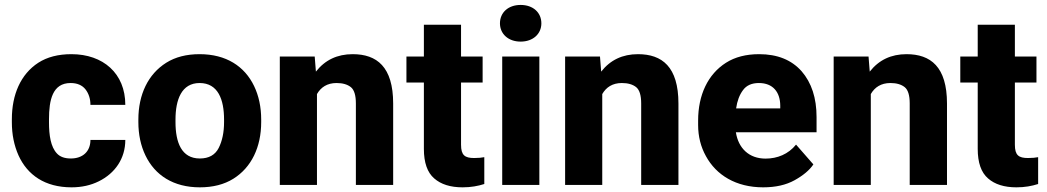

<svg xmlns="http://www.w3.org/2000/svg" viewBox="-20 -761 4307 790"><path d="M271.5 -108.9C246.1 -108.9 227.1 -115.7 214.4 -129.4C188.5 -156.7 181.6 -204.6 181.6 -257.8V-270.5C181.6 -349.1 195.8 -419.4 270.5 -419.4C297.4 -419.4 317.9 -410.6 331.5 -393.6C345.2 -376 352.1 -354.5 352.1 -329.6H495.6C495.6 -459 404.3 -538.1 273.9 -538.1C219.7 -538.1 174.3 -526.4 137.7 -502.9C64.9 -455.6 28.8 -371.6 28.8 -270.5V-257.8C28.8 -207.5 38.1 -162.1 56.2 -121.6C92.8 -41 165 9.8 274.4 9.8C315.9 9.8 353.5 1.5 386.7 -15.1C453.1 -47.9 495.6 -108.4 495.6 -185.1H352.1C352.1 -137.7 320.3 -108.9 271.5 -108.9Z M549.3 -258.8C549.3 -207.5 559.1 -161.6 578.6 -121.1C617.7 -40 693.4 9.8 802.2 9.8C856.4 9.8 902.3 -2 939.9 -25.4C1014.6 -71.8 1054.7 -155.8 1054.7 -258.8V-269C1054.7 -320.3 1044.9 -366.7 1025.4 -407.2C986.3 -488.3 910.6 -538.1 801.3 -538.1C747.1 -538.1 701.7 -526.4 664.1 -502.9C589.4 -456.1 549.3 -372.1 549.3 -269ZM702.1 -269C702.1 -351.1 727.1 -419.4 801.3 -419.4C877.4 -419.4 901.9 -351.1 901.9 -269V-258.8C901.9 -216.8 894.5 -181.2 879.9 -152.3C865.2 -123.5 839.4 -108.9 802.2 -108.9C726.6 -108.9 702.1 -175.3 702.1 -258.8Z M1364.7 -419.4C1390.1 -419.4 1409.7 -413.6 1423.8 -402.3C1437.5 -391.1 1444.3 -368.7 1444.3 -335.4V0H1597.7V-335C1597.7 -486.3 1530.3 -538.1 1431.2 -538.1C1367.7 -538.1 1317.4 -514.2 1279.8 -466.3L1274.9 -528.3H1131.3V0H1284.2V-374C1300.3 -401.9 1326.2 -419.4 1364.7 -419.4Z M1877 -528.3V-659.2H1724.1V-528.3H1652.3V-421.4H1724.1V-148.4C1724.1 -91.8 1738.3 -51.3 1766.6 -26.9C1794.4 -2.4 1833.5 9.8 1883.3 9.8C1918 9.8 1946.8 4.4 1972.7 -3.9V-114.3C1962.4 -112.3 1949.2 -110.8 1931.2 -110.8C1892.6 -110.8 1877 -122.1 1877 -165.5V-421.4H1965.8V-528.3Z M2037.1 -665C2037.1 -621.6 2071.3 -589.8 2122.1 -589.8C2173.3 -589.8 2207.5 -621.6 2207.5 -665C2207.5 -709.5 2173.3 -740.7 2122.1 -740.7C2071.3 -740.7 2037.1 -709.5 2037.1 -665ZM2046.4 -528.3V0H2199.2V-528.3Z M2538.6 -419.4C2564 -419.4 2583.5 -413.6 2597.7 -402.3C2611.3 -391.1 2618.2 -368.7 2618.2 -335.4V0H2771.5V-335C2771.5 -486.3 2704.1 -538.1 2605 -538.1C2541.5 -538.1 2491.2 -514.2 2453.6 -466.3L2448.7 -528.3H2305.2V0H2458V-374C2474.1 -401.9 2500 -419.4 2538.6 -419.4Z M3120.1 9.8C3171.4 9.8 3214.4 0 3249.5 -19.5C3284.7 -39.1 3310.5 -60.5 3326.7 -84.5L3255.4 -166C3223.6 -126.5 3178.2 -108.4 3129.9 -108.4C3062 -108.4 3018.1 -150.9 3007.8 -216.8H3339.8V-279.3C3339.8 -357.9 3319.3 -420.4 3278.3 -467.8C3236.8 -514.6 3178.7 -538.1 3103.5 -538.1C3049.8 -538.1 3004.4 -526.4 2967.3 -502.9C2892.6 -455.6 2852.5 -370.1 2852.5 -265.1V-246.6C2852.5 -199.7 2863.3 -156.7 2884.8 -118.2C2927.2 -40.5 3008.3 9.8 3120.1 9.8ZM3102.5 -419.4C3160.6 -419.4 3189.9 -381.8 3190.4 -326.7V-314.9H3008.8C3013.2 -345.7 3022.5 -370.6 3037.1 -390.1C3051.3 -409.7 3073.2 -419.4 3102.5 -419.4Z M3643.6 -419.4C3668.9 -419.4 3688.5 -413.6 3702.6 -402.3C3716.3 -391.1 3723.1 -368.7 3723.1 -335.4V0H3876.5V-335C3876.5 -486.3 3809.1 -538.1 3710 -538.1C3646.5 -538.1 3596.2 -514.2 3558.6 -466.3L3553.7 -528.3H3410.2V0H3563V-374C3579.1 -401.9 3605 -419.4 3643.6 -419.4Z M4155.8 -528.3V-659.2H4002.9V-528.3H3931.2V-421.4H4002.9V-148.4C4002.9 -91.8 4017.1 -51.3 4045.4 -26.9C4073.2 -2.4 4112.3 9.8 4162.1 9.8C4196.8 9.8 4225.6 4.4 4251.5 -3.9V-114.3C4241.2 -112.3 4228 -110.8 4210 -110.8C4171.4 -110.8 4155.8 -122.1 4155.8 -165.5V-421.4H4244.6V-528.3Z"/></svg>

Font: Vazirmatn ExtraBold
Style: Regular
Weight: 800
Designer: Saber Rastikerdar
Foundry: Saber Rastikerdar
Version: Version 33.003